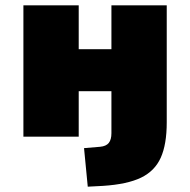

<svg xmlns="http://www.w3.org/2000/svg" viewBox="-20 -514 715 722"><path d="M296 43 356 38Q379 36 389 23.5Q399 11 399 -13V-171H276V0H68V-494H276V-329H399V-494H607V-54Q607 29 584.5 79Q562 129 510.5 154Q459 179 367 185L310 188Z"/></svg>

Font: Nunito Sans Heavy
Style: Regular
Weight: 400
Designer: Vernon Adams
Foundry: Vernon Adams
Version: Version 2.500